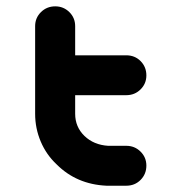

<svg xmlns="http://www.w3.org/2000/svg" viewBox="-20 -591 566 611"><path d="M324.2 -127H381.8Q408.7 -127 427.2 -108.6Q445.8 -90.3 445.8 -64Q445.8 -37.1 427.5 -18.6Q409.2 0 381.8 0H319.8H318.8Q223.6 -4.4 160.2 -67.9Q127.4 -98.6 109.6 -140.6Q91.8 -182.6 91.8 -229V-507.8Q91.8 -534.2 110.4 -552.5Q128.9 -570.8 155.8 -570.8Q182.1 -570.8 200.7 -552.5Q219.2 -534.2 219.2 -507.8V-415H381.8Q409.2 -415 427.5 -396.5Q445.8 -377.9 445.8 -351.1Q445.8 -324.7 427.2 -306.4Q408.7 -288.1 381.8 -288.1H219.2V-229Q219.2 -187 248.8 -158.4Q278.3 -129.9 324.2 -127Z"/></svg>

Font: Modern Pictograms
Style: Normal
Weight: 400
Designer: John Caserta
Foundry: John Caserta
Version: 1.000